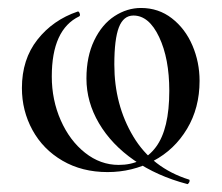

<svg xmlns="http://www.w3.org/2000/svg" viewBox="-20 -419 557 482"><path d="M197 -222Q197 -277 216.5 -317.5Q236 -358 267.5 -378.5Q299 -399 334 -399Q378 -399 411.5 -373Q445 -347 463 -305Q481 -263 481 -216Q481 -148 449.5 -95.5Q418 -43 365 -15Q312 13 250 13Q186 13 137 -15.5Q88 -44 61.5 -92.5Q35 -141 35 -198Q35 -270 74 -319.5Q113 -369 175 -390Q178 -391 180 -385.5Q182 -380 179 -378Q110 -345 110 -227Q110 -168 132.5 -117Q155 -66 193.5 -35.5Q232 -5 278 -5Q338 -5 371.5 -50Q405 -95 405 -191Q405 -272 379.5 -326Q354 -380 315 -380Q290 -380 278.5 -350.5Q267 -321 267 -257Q267 -156 314.5 -76.5Q362 3 455 32Q456 32 456 35Q456 38 453.5 41Q451 44 450 43Q374 23 317 -16.5Q260 -56 228.5 -109.5Q197 -163 197 -222Z"/></svg>

Font: Cormorant Garamond Medium
Style: Regular
Weight: 500
Designer: Christian Thalmann (Catharsis Fonts)
Foundry: Catharsis Fonts
Version: Version 4.000